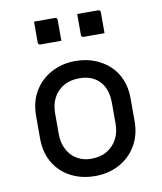

<svg xmlns="http://www.w3.org/2000/svg" viewBox="-86 -830 771 911"><g transform="rotate(-10 300.0 -375.0)"><path d="M300 -543Q351 -543 393 -526.5Q435 -510 465.5 -481Q496 -452 512 -412Q528 -372 528 -324V-213Q528 -147 498.5 -96.5Q469 -46 417 -17.5Q365 11 300 11Q249 11 207 -5Q165 -21 134.5 -50.5Q104 -80 88 -120Q72 -160 72 -208V-319Q72 -386 101.5 -436Q131 -486 183 -514.5Q235 -543 300 -543ZM305 -459Q259 -459 227.5 -440Q196 -421 179.5 -389Q163 -357 163 -316V-215Q163 -182 173.5 -155.5Q184 -129 202 -110Q219 -93 242.5 -83Q266 -73 295 -73Q341 -73 372.5 -92.5Q404 -112 420.5 -144Q437 -176 437 -216V-317Q437 -352 427.5 -379Q418 -406 399 -424Q383 -441 359 -450Q335 -459 305 -459ZM140 -761Q165 -761 190.5 -761Q216 -761 241 -761Q245 -761 247 -759.5Q249 -758 250.5 -756Q252 -754 252 -750V-649Q227 -649 201.5 -649Q176 -649 151 -649Q148 -649 145.5 -650.5Q143 -652 141.5 -654.5Q140 -657 140 -660ZM348 -761Q373 -761 398.5 -761Q424 -761 449 -761Q453 -761 455 -759.5Q457 -758 458.5 -756Q460 -754 460 -750V-649Q435 -649 409.5 -649Q384 -649 359 -649Q356 -649 353.5 -650.5Q351 -652 349.5 -654.5Q348 -657 348 -660Z"/></g></svg>

Font: Rec Mono Linear
Style: Regular
Weight: 400
Monospace: yes
Version: Version 1.085; ttfautohint (v1.8.4.7-5d5b)